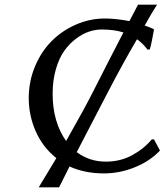

<svg xmlns="http://www.w3.org/2000/svg" viewBox="-20 -738 717 828"><path d="M634.8 -137.2H644L669.9 -88.9Q627.9 -43.9 562.5 -17.1Q497.1 9.8 428.2 9.8Q345.7 9.8 279.8 -20L234.9 69.8H147Q179.2 17.1 223.1 -56.2Q165 -102.1 134.5 -170.7Q104 -239.3 104 -314.9Q104 -387.2 130.9 -451.4Q157.7 -515.6 202.4 -560.5Q247.1 -605.5 307.1 -631.8Q367.2 -658.2 432.1 -658.2Q479 -658.2 538.1 -647L575.2 -717.8H657.2Q634.8 -683.1 604 -627.9Q614.7 -624.5 624.3 -620.6Q633.8 -616.7 637.7 -614.7L642.1 -612.8L644 -609.9Q633.8 -550.8 626 -524.9L616.2 -523.9Q597.2 -549.8 570.8 -568.8Q504.4 -455.1 441.9 -334Q415 -282.7 367.9 -191.7Q320.8 -100.6 311 -82Q365.2 -41 437 -41Q499 -41 549.8 -68.6Q600.6 -96.2 634.8 -137.2ZM380.9 -341.8Q448.7 -475.6 512.2 -598.1Q472.2 -610.8 418 -610.8Q392.1 -610.8 364.5 -601.8Q336.9 -592.8 308.3 -571.5Q279.8 -550.3 257.6 -519.5Q235.4 -488.8 221.2 -440.4Q207 -392.1 207 -334Q207 -211.9 265.1 -129.9Q345.2 -271 380.9 -341.8Z"/></svg>

Font: Linear Smooth
Style: Regular
Weight: 400
Designer: Philipp H. Poll, Flanker
Foundry: Philipp H. Poll, reworked by Flanker
Version: Version 1.061 | FøM Fix